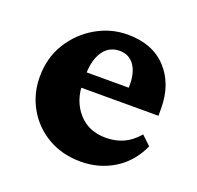

<svg xmlns="http://www.w3.org/2000/svg" viewBox="-88 -534 652 635"><g transform="rotate(20 238.0 -216.0)"><path d="M255.9 7.8Q190.4 7.8 140.1 -21.5Q89.8 -50.8 61.5 -100.6Q33.2 -150.4 33.2 -210Q33.2 -277.3 65.4 -329.1Q97.7 -380.9 149.4 -410.6Q201.2 -440.4 259.8 -440.4Q347.7 -440.4 397 -387.2Q446.3 -334 446.3 -248V-222.7H161.1V-276.4H339.8L322.3 -249V-287.1Q322.3 -330.1 304.2 -355.5Q286.1 -380.9 252 -380.9Q229.5 -380.9 211.9 -368.2Q194.3 -355.5 184.1 -329.6Q173.8 -303.7 173.8 -263.7V-241.2Q173.8 -176.8 210 -135.7Q246.1 -94.7 306.6 -94.7Q339.8 -94.7 367.7 -106.9Q395.5 -119.1 419.9 -147.5L452.1 -117.2Q424.8 -56.6 372.6 -24.4Q320.3 7.8 255.9 7.8Z"/></g></svg>

Font: Crimson Pro ExtraBold
Style: Regular
Weight: 800
Designer: Jacques Le Bailly
Foundry: Baron von Fonthausen
Version: Version 1.003